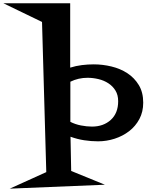

<svg xmlns="http://www.w3.org/2000/svg" viewBox="-110 -709 874 1145"><path d="M744.1 -96.7Q744.1 -42 721.2 1Q698.2 43.9 660.2 73.2Q622.1 102.5 573.7 118.2Q525.4 133.8 474.6 133.8Q433.6 133.8 392.1 127.4Q350.6 121.1 310.5 106.4L314.5 310.5L515.6 392.6L-51.8 416L166 317.4L140.6 -578.1L-89.8 -689.5H308.6V-305.7Q342.8 -316.4 378.4 -320.8Q414.1 -325.2 449.2 -325.2Q502 -325.2 554.7 -312.5Q607.4 -299.8 649.4 -272.5Q691.4 -245.1 717.8 -201.7Q744.1 -158.2 744.1 -96.7ZM594.7 -105.5Q594.7 -142.6 578.6 -168.9Q562.5 -195.3 536.1 -212.4Q509.8 -229.5 477.1 -237.3Q444.3 -245.1 412.1 -245.1Q357.4 -245.1 309.6 -221.7V17.6Q337.9 32.2 372.6 39.1Q407.2 45.9 438.5 45.9Q506.8 45.9 550.8 5.9Q594.7 -34.2 594.7 -105.5Z"/></svg>

Font: Fontdiner Swanky
Style: Regular
Weight: 400
Designer: Font Diner, Inc
Foundry: Font Diner, Inc
Version: Version 1.000